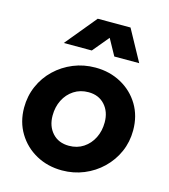

<svg xmlns="http://www.w3.org/2000/svg" viewBox="-120 -905 894 1013"><g transform="rotate(15 327.5 -399.0)"><path d="M312 12Q234 12 171 -22.5Q108 -57 71 -118Q34 -179 34 -257Q34 -320 58 -375Q82 -430 125 -471Q168 -512 224 -535Q280 -558 344 -558Q422 -558 485 -523.5Q548 -489 584.5 -428.5Q621 -368 621 -289Q621 -226 597 -171.5Q573 -117 530 -75.5Q487 -34 431 -11Q375 12 312 12ZM314 -123Q359 -123 393 -145.5Q427 -168 446 -206Q465 -244 465 -291Q465 -349 431.5 -386Q398 -423 342 -423Q297 -423 262.5 -400.5Q228 -378 209 -340Q190 -302 190 -255Q190 -197 223.5 -160Q257 -123 314 -123ZM148 -640 288 -810H467L560 -640H424L375 -729L301 -640Z"/></g></svg>

Font: Plus Jakarta Sans ExtraBold
Style: Italic
Weight: 800
Italic angle: -8°
Designer: Gumpita Rahayu
Foundry: Tokotype
Version: Version 2.071; ttfautohint (v1.8.4.7-5d5b);gftools[0.9.29]